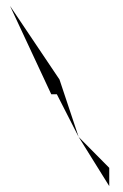

<svg xmlns="http://www.w3.org/2000/svg" viewBox="-20 -776 418 652"><path d="M14 -756 154 -456H173L247 -311L182 -506ZM247 -311 351 -144V-206Z"/></svg>

Font: bitstorm
Style: ulcn
Weight: 400
Version: Version 0.2